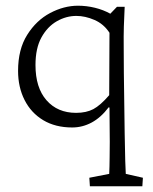

<svg xmlns="http://www.w3.org/2000/svg" viewBox="-20 -444 542 679"><path d="M297.9 214.8 295.9 184.6 366.2 170.9Q367.2 156.2 367.2 144Q367.2 131.8 367.7 112.3Q368.2 92.8 368.2 57.6L367.2 -63.5L364.3 -64.5Q336.9 -28.3 304.2 -10.7Q271.5 6.8 235.4 6.8Q175.8 6.8 132.8 -19Q89.8 -44.9 66.9 -90.3Q43.9 -135.7 43.9 -193.4Q43.9 -269.5 76.2 -320.8Q108.4 -372.1 157.2 -397.9Q206.1 -423.8 255.9 -423.8Q286.1 -423.8 315.9 -416.5Q345.7 -409.2 370.1 -395.5L393.6 -419.9H420.9Q418.9 -383.8 418 -350.1Q417 -316.4 417.5 -277.8Q418 -239.3 418 -186.5L420.9 27.3Q421.9 91.8 422.9 124.5Q423.8 157.2 424.8 170.9L485.4 184.6L483.4 214.8ZM249 -44.9Q285.2 -44.9 310.1 -58.1Q335 -71.3 366.2 -107.4L367.2 -328.1Q346.7 -359.4 314 -373.5Q281.2 -387.7 250 -387.7Q213.9 -387.7 180.7 -368.7Q147.5 -349.6 126.5 -311.5Q105.5 -273.4 105.5 -213.9Q105.5 -133.8 144.5 -89.4Q183.6 -44.9 249 -44.9Z"/></svg>

Font: Crimson Pro ExtraLight
Style: Regular
Weight: 250
Designer: Jacques Le Bailly
Foundry: Baron von Fonthausen
Version: Version 1.003